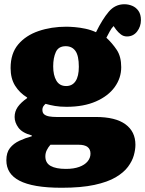

<svg xmlns="http://www.w3.org/2000/svg" viewBox="-20 -656 685 906"><path d="M271 230Q202 230 152.5 221.5Q103 213 71.5 196.5Q40 180 25 156Q10 132 10 100Q10 64 27 42.5Q44 21 72 8Q100 -5 130 -13V-17Q85 -29 67 -53.5Q49 -78 49 -104Q49 -130 63.5 -151Q78 -172 108 -193V-196Q72 -218 51 -252Q30 -286 30 -335Q30 -404 66 -446.5Q102 -489 162 -509.5Q222 -530 293 -530Q309 -530 333 -528Q357 -526 383 -520.5Q409 -515 433 -504Q463 -565 493 -600.5Q523 -636 567 -636Q586 -636 604 -628.5Q622 -621 633.5 -604.5Q645 -588 645 -561Q645 -531 627 -507.5Q609 -484 579 -484Q563 -484 550.5 -493.5Q538 -503 528 -516L516 -533Q506 -523 498 -508Q490 -493 482 -478Q510 -452 531 -420.5Q552 -389 552 -339Q552 -288 521.5 -245.5Q491 -203 433 -177.5Q375 -152 294 -152Q263 -152 239.5 -156Q216 -160 195 -166Q188 -160 184 -153.5Q180 -147 180 -138Q180 -123 189 -116Q198 -109 213 -106.5Q228 -104 247 -104H432Q525 -104 572 -69.5Q619 -35 619 27Q619 50 611.5 77Q604 104 584 131Q564 158 526 180.5Q488 203 425.5 216.5Q363 230 271 230ZM291 141Q328 141 354 131.5Q380 122 393.5 105.5Q407 89 407 69Q407 48 393 37.5Q379 27 351 27H218Q208 38 201 52Q194 66 194 82Q194 113 219 127Q244 141 291 141ZM292 -250Q321 -250 336.5 -273Q352 -296 352 -341Q352 -393 336 -415.5Q320 -438 290 -438Q256 -438 243.5 -410.5Q231 -383 231 -343Q231 -301 246 -275.5Q261 -250 292 -250Z"/></svg>

Font: Literata 18pt ExtraBold
Style: Regular
Weight: 800
Designer: Latin by Veronika Burian and Jose Scaglione. Greek by Irene Vlachou. Cyrillic by Vera Evstafieva.
Foundry: TypeTogether
Version: Version 3.103;gftools[0.9.29]